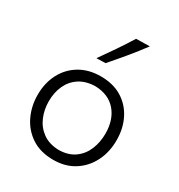

<svg xmlns="http://www.w3.org/2000/svg" viewBox="-191 -940 1005 1078"><g transform="rotate(30 311.0 -400.5)"><path d="M313.5 11.2Q229.5 11.2 172.1 -26.9Q114.7 -64.9 85.2 -127.2Q55.7 -189.5 55.7 -261.7Q55.7 -339.4 87.4 -399.7Q119.1 -460 176.8 -494.4Q234.4 -528.8 312.5 -528.8Q393.1 -528.8 450 -493.7Q506.8 -458.5 537.1 -397.9Q567.4 -337.4 567.4 -261.7Q567.4 -185.1 536.4 -123.3Q505.4 -61.5 448.2 -25.1Q391.1 11.2 313.5 11.2ZM313.5 -52.2Q376 -53.7 416 -83.3Q456.1 -112.8 475.3 -160.2Q494.6 -207.5 494.6 -261.7Q494.6 -352.1 447.3 -407.2Q399.9 -462.4 313.5 -465.3Q252 -463.9 210.7 -436.8Q169.4 -409.7 148.7 -364.3Q127.9 -318.8 127.9 -261.7Q127.9 -207.5 147.9 -160.4Q168 -113.3 209.2 -83.5Q250.5 -53.7 313.5 -52.2ZM238.8 -604.5Q275.4 -656.2 310.3 -707.3Q345.2 -758.3 377 -810.1L465.3 -812Q426.3 -759.3 383.8 -708Q341.3 -656.7 296.9 -606Z"/></g></svg>

Font: Pinar Regular
Style: Regular
Weight: 400
Designer: Amin Abedi
Version: Version 3.000